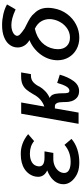

<svg xmlns="http://www.w3.org/2000/svg" viewBox="510 -1283 780 1840"><g transform="rotate(-90 900.0 -363.0)"><path d="M109.5 -42Q54.5 -87 54.5 -145.5Q54.5 -158.5 56.5 -169Q64.5 -212 97.2 -245.2Q130 -278.5 187 -300.5Q157.5 -314 141.5 -336.2Q125.5 -358.5 125.5 -389Q125.5 -399 128 -413Q134 -445 152.8 -472Q171.5 -499 200.5 -518Q256 -554 342.5 -554Q373.5 -554 396 -549.8Q418.5 -545.5 440 -538Q488.5 -521 534.5 -483.5L468 -426Q420.5 -466.5 347 -466.5Q296.5 -466.5 264.2 -446.8Q232 -427 226.5 -389Q226 -384 225.5 -378.5Q225.5 -352 246.5 -339.2Q267.5 -326.5 309.5 -326.5H369.5L354.5 -242H295.5Q264 -242 235.2 -230.5Q206.5 -219 187.2 -198Q168 -177 163.5 -150Q162.5 -142 162.5 -138Q162.5 -107.5 190.2 -91.8Q218 -76 268.5 -76Q366 -76 432 -135L489 -68Q448 -31.5 389 -12.2Q330 7 264.5 7Q214.5 7 177.5 -4.8Q140.5 -16.5 109.5 -42Z M842 -132V-142.5Q841.5 -167 839.2 -184Q837 -201 828 -214Q819 -227 800.5 -227H781L741 0H633.5L730.5 -550H838L799 -328.5Q834 -339.5 864.8 -366Q895.5 -392.5 917.5 -435Q941 -475.5 960.8 -499.2Q980.5 -523 1010.5 -536.8Q1040.5 -550.5 1086 -550.5H1126L1109.5 -456.5H1095Q1057.5 -456.5 1031.8 -433.5Q1006 -410.5 987.5 -370.5Q973.5 -346.5 946.8 -320.2Q920 -294 882 -277Q903 -266.5 912.5 -247.5Q922 -228.5 924 -197.5Q925.5 -188.5 925.8 -175.5Q926 -162.5 926 -150Q926 -119 930.5 -103.5Q935 -88 951 -88Q974.5 -88 992.8 -120.2Q1011 -152.5 1025.5 -205L1104.5 -180Q1081.5 -99.5 1042.8 -47.2Q1004 5 947.5 5Q907.5 5 883.5 -16.2Q859.5 -37.5 850 -68.8Q840.5 -100 842 -132Z M1242.5 -201.5Q1242.5 -222 1246.5 -245Q1254.5 -293.5 1281.2 -338.2Q1308 -383 1348.2 -417.5Q1388.5 -452 1435.5 -470.5Q1401.5 -490 1383.2 -519.5Q1365 -549 1365 -584Q1365 -596.5 1367 -606.5Q1373 -640.5 1397.5 -669Q1422 -697.5 1467.8 -715.2Q1513.5 -733 1580 -733Q1631.5 -733 1683.2 -721.2Q1735 -709.5 1777.5 -686Q1764 -660 1745 -628.5L1729.5 -603.5Q1680.5 -626 1645 -635Q1609.5 -644 1580.5 -644Q1538 -644 1509.2 -629Q1480.5 -614 1476.5 -591.5Q1475 -576.5 1492 -559.8Q1509 -543 1547.5 -517L1573.5 -504Q1621 -480.5 1648.2 -463.2Q1675.5 -446 1693.5 -422.5Q1716.5 -401.5 1730.8 -368.8Q1745 -336 1745 -292Q1745 -266.5 1740 -240Q1727.5 -166.5 1685.8 -110.2Q1644 -54 1584.2 -23.5Q1524.5 7 1459 7Q1395.5 7 1346.2 -20.8Q1297 -48.5 1269.8 -96Q1242.5 -143.5 1242.5 -201.5ZM1634 -246.5Q1637 -262.5 1637 -279Q1637 -321.5 1615.5 -358.2Q1594 -395 1545 -419Q1463.5 -401 1414 -352.8Q1364.5 -304.5 1351.5 -233Q1348.5 -214.5 1348.5 -197.5Q1348.5 -143.5 1378.8 -113Q1409 -82.5 1459.5 -82.5Q1504.5 -82.5 1541.5 -105.8Q1578.5 -129 1602.5 -166.8Q1626.5 -204.5 1634 -246.5Z"/></g></svg>

Font: JuliaMono SemiBold
Style: Italic
Weight: 600
Italic angle: -9°
Monospace: yes
Designer: cormullion
Foundry: corm
Version: Version 0.056; ttfautohint (v1.8.4)